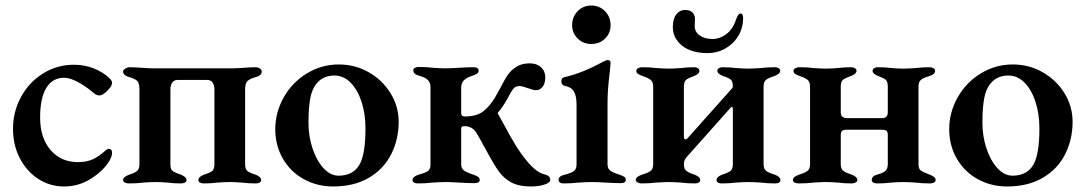

<svg xmlns="http://www.w3.org/2000/svg" viewBox="-20 -660 3925 694"><path d="M27 -194Q27 -257 56.5 -310.5Q86 -364 136.5 -395Q187 -426 247 -426Q284 -426 317 -413.5Q350 -401 375 -378Q385 -369 385 -360Q385 -349 368 -332Q351 -315 339 -315Q332 -315 325.5 -319Q319 -323 310 -331Q284 -352 257.5 -365.5Q231 -379 212 -379Q170 -379 147.5 -342.5Q125 -306 125 -235Q125 -162 162.5 -118Q200 -74 262 -74Q291 -74 312.5 -83Q334 -92 359 -114Q360 -115 364.5 -118.5Q369 -122 374 -122Q385 -122 385 -107Q385 -95 375 -78Q354 -43 309.5 -14.5Q265 14 212 14Q160 14 118 -13.5Q76 -41 51.5 -88.5Q27 -136 27 -194Z M425 -9Q425 -16 431 -20.5Q437 -25 448 -29Q467 -35 475.5 -42Q484 -49 484 -67V-337Q484 -360 475.5 -368Q467 -376 445 -382Q437 -384 431 -389Q425 -394 425 -402Q425 -407 433 -412Q441 -417 446 -417Q464 -417 492 -415Q520 -413 533 -413H819Q833 -413 861 -415Q889 -417 907 -417Q912 -417 919 -412.5Q926 -408 926 -402Q926 -394 920.5 -389Q915 -384 907 -382Q884 -376 875 -367.5Q866 -359 866 -337V-66Q866 -48 874.5 -41.5Q883 -35 903 -29Q924 -21 924 -9Q924 -3 918 0Q912 3 905 3Q877 3 854 0Q826 -2 810 -2Q794 -2 766 0Q745 3 716 3Q709 3 703 0Q697 -3 697 -9Q697 -21 718 -29Q738 -35 746.5 -41.5Q755 -48 755 -66V-337Q755 -352 748.5 -361.5Q742 -371 729 -371H622Q609 -371 602.5 -361.5Q596 -352 596 -337V-66Q596 -48 604 -42Q612 -36 633 -29Q654 -21 654 -9Q654 -3 648 0Q642 3 634 3Q607 3 586 0Q560 -2 543 -2Q526 -2 498 0Q476 3 446 3Q438 3 431.5 0Q425 -3 425 -9Z M975 -193Q975 -254 1005.5 -308Q1036 -362 1089 -394.5Q1142 -427 1205 -427Q1264 -427 1313.5 -398.5Q1363 -370 1392 -322.5Q1421 -275 1421 -220Q1421 -156 1394 -102.5Q1367 -49 1313.5 -17.5Q1260 14 1184 14Q1126 14 1078 -12.5Q1030 -39 1002.5 -86.5Q975 -134 975 -193ZM1280 -66Q1301 -104 1301 -196Q1301 -248 1287 -291.5Q1273 -335 1247.5 -361Q1222 -387 1189 -387Q1149 -387 1126 -360Q1108 -340 1101.5 -305Q1095 -270 1095 -217Q1095 -168 1109.5 -124Q1124 -80 1149 -52.5Q1174 -25 1204 -25Q1257 -25 1280 -66Z M1733 -125Q1729 -131 1726.5 -136Q1724 -141 1722 -145Q1717 -153 1707 -171.5Q1697 -190 1685.5 -197Q1674 -204 1657 -204Q1647 -204 1647 -195V-66Q1647 -51 1657.5 -43.5Q1668 -36 1693 -28Q1704 -24 1709 -20Q1714 -16 1714 -9Q1714 -3 1708 -0.5Q1702 2 1695 2Q1674 2 1640 0Q1608 -2 1591 -2Q1575 -2 1543 0Q1519 3 1490 3Q1483 3 1477 0Q1471 -3 1471 -9Q1471 -21 1491 -28Q1517 -35 1526.5 -41.5Q1536 -48 1536 -64V-345Q1536 -362 1526 -371.5Q1516 -381 1493 -387Q1474 -392 1474 -406Q1474 -412 1480 -415Q1486 -418 1493 -418Q1522 -418 1544 -415Q1574 -413 1590 -413Q1608 -413 1638 -415Q1672 -417 1691 -417Q1710 -417 1710 -405Q1710 -398 1705 -394.5Q1700 -391 1690 -387Q1667 -380 1657 -370Q1647 -360 1647 -343V-250Q1647 -239 1660 -239Q1702 -239 1726 -257Q1750 -275 1770 -309Q1773 -314 1789 -343Q1804 -373 1816 -390Q1828 -407 1847 -419Q1866 -431 1895 -431Q1920 -431 1935.5 -417Q1951 -403 1951 -380Q1951 -359 1941.5 -346.5Q1932 -334 1917 -334Q1908 -334 1886 -342Q1882 -343 1873.5 -346Q1865 -349 1859 -349Q1847 -349 1840.5 -344Q1834 -339 1826 -325L1815 -305Q1796 -271 1783 -257Q1779 -253 1779 -251.5Q1779 -250 1780 -248Q1781 -246 1782 -245L1798 -216Q1827 -162 1848 -128Q1905 -41 1944 -31Q1957 -28 1963 -23Q1969 -18 1969 -9Q1969 0 1948.5 7Q1928 14 1898 14Q1855 14 1827.5 -1Q1800 -16 1781.5 -42.5Q1763 -69 1733 -125Z M1999 -10Q1999 -23 2019 -28Q2044 -34 2054 -41.5Q2064 -49 2064 -65V-282Q2064 -314 2054 -330Q2044 -346 2020 -350Q2015 -351 2012 -355.5Q2009 -360 2009 -366Q2009 -379 2020 -381Q2086 -396 2158 -436Q2172 -443 2176 -443Q2187 -443 2187 -433L2184 -399Q2176 -335 2176 -291V-66Q2176 -51 2185.5 -43.5Q2195 -36 2221 -28Q2232 -24 2237 -20.5Q2242 -17 2242 -10Q2242 2 2224 2Q2205 2 2169 0Q2137 -2 2119 -2Q2103 -2 2071 0Q2046 3 2017 3Q2009 3 2004 -0.5Q1999 -4 1999 -10ZM2048 -569Q2048 -599 2068 -619.5Q2088 -640 2117 -640Q2147 -640 2167 -619.5Q2187 -599 2187 -569Q2187 -540 2167 -520.5Q2147 -501 2117 -501Q2088 -501 2068 -521Q2048 -541 2048 -569Z M2278 -9Q2278 -16 2284 -20.5Q2290 -25 2301 -29Q2322 -35 2331.5 -42Q2341 -49 2341 -67V-346Q2341 -364 2331.5 -371.5Q2322 -379 2303 -385Q2292 -389 2286 -393Q2280 -397 2280 -404Q2280 -410 2286.5 -413.5Q2293 -417 2300 -417Q2330 -417 2352 -414Q2382 -412 2398 -412Q2415 -412 2441 -414Q2464 -417 2491 -417Q2497 -417 2502.5 -413.5Q2508 -410 2508 -404Q2508 -392 2488 -385Q2468 -378 2460 -371.5Q2452 -365 2452 -347V-167Q2452 -156 2458 -156Q2461 -156 2465 -160L2621 -335Q2623 -337 2626 -340.5Q2629 -344 2629 -348Q2629 -366 2621 -372.5Q2613 -379 2594 -385Q2573 -393 2573 -404Q2573 -410 2578.5 -413.5Q2584 -417 2591 -417Q2620 -417 2641 -414Q2669 -412 2685 -412Q2702 -412 2730 -414Q2752 -417 2782 -417Q2789 -417 2794.5 -413.5Q2800 -410 2800 -404Q2800 -393 2779 -385Q2759 -379 2749.5 -372Q2740 -365 2740 -347V-67Q2740 -49 2749.5 -42Q2759 -35 2780 -29Q2801 -21 2801 -9Q2801 -3 2795.5 0Q2790 3 2783 3Q2754 3 2731 0Q2701 -2 2685 -2Q2668 -2 2640 0Q2618 3 2588 3Q2581 3 2575.5 0Q2570 -3 2570 -9Q2570 -21 2591 -29Q2611 -35 2620 -42Q2629 -49 2629 -67V-267Q2629 -272 2626.5 -273Q2624 -274 2622 -272L2460 -90Q2452 -80 2452 -67Q2452 -50 2459.5 -43.5Q2467 -37 2477 -33.5Q2487 -30 2490 -29Q2511 -21 2511 -9Q2511 -3 2505.5 0Q2500 3 2493 3Q2465 3 2442 0Q2414 -2 2398 -2Q2383 -2 2351 0Q2327 3 2298 3Q2292 3 2285 -0.5Q2278 -4 2278 -9ZM2412 -562Q2412 -592 2424.5 -608Q2437 -624 2456 -624Q2474 -624 2483 -615Q2492 -606 2492 -592L2491 -566Q2491 -545 2509 -532Q2527 -519 2556 -519Q2581 -519 2604.5 -536Q2628 -553 2640 -588Q2645 -602 2648.5 -606.5Q2652 -611 2657 -611Q2666 -611 2666 -595Q2666 -559 2648.5 -530Q2631 -501 2601.5 -484.5Q2572 -468 2538 -468Q2479 -468 2445.5 -495Q2412 -522 2412 -562Z M2846 -9Q2846 -16 2852 -20.5Q2858 -25 2869 -29Q2889 -35 2898.5 -42Q2908 -49 2908 -67V-346Q2908 -364 2899 -371.5Q2890 -379 2871 -385Q2860 -389 2854 -393Q2848 -397 2848 -404Q2848 -410 2855 -413.5Q2862 -417 2869 -417Q2899 -417 2921 -414Q2949 -412 2966 -412Q2982 -412 3008 -414Q3029 -417 3057 -417Q3064 -417 3070 -413.5Q3076 -410 3076 -404Q3076 -393 3055 -385Q3035 -378 3027 -371.5Q3019 -365 3019 -347V-253Q3019 -233 3043 -233H3168Q3189 -233 3189 -254V-347Q3189 -365 3181.5 -371.5Q3174 -378 3155 -385Q3134 -393 3134 -404Q3134 -410 3139.5 -413.5Q3145 -417 3153 -417Q3181 -417 3202 -414Q3230 -412 3246 -412Q3262 -412 3290 -414Q3312 -417 3341 -417Q3348 -417 3354 -413.5Q3360 -410 3360 -404Q3360 -391 3339 -385Q3319 -379 3309.5 -372Q3300 -365 3300 -347V-67Q3300 -49 3309 -43Q3318 -37 3340 -29Q3350 -25 3356 -20.5Q3362 -16 3362 -9Q3362 -3 3355.5 0Q3349 3 3342 3Q3312 3 3290 0Q3262 -2 3245 -2Q3228 -2 3200 0Q3178 3 3150 3Q3143 3 3137 0Q3131 -3 3131 -9Q3131 -24 3151 -29Q3170 -34 3179.5 -41.5Q3189 -49 3189 -67V-172Q3189 -184 3184 -187.5Q3179 -191 3168 -191H3039Q3029 -191 3024 -187Q3019 -183 3019 -171V-67Q3019 -50 3027 -43.5Q3035 -37 3045 -33.5Q3055 -30 3058 -29Q3079 -21 3079 -9Q3079 -4 3072.5 -0.5Q3066 3 3059 3Q3031 3 3010 0Q2982 -2 2966 -2Q2950 -2 2920 0Q2896 3 2867 3Q2859 3 2852.5 0Q2846 -3 2846 -9Z M3411 -193Q3411 -254 3441.5 -308Q3472 -362 3525 -394.5Q3578 -427 3641 -427Q3700 -427 3749.5 -398.5Q3799 -370 3828 -322.5Q3857 -275 3857 -220Q3857 -156 3830 -102.5Q3803 -49 3749.5 -17.5Q3696 14 3620 14Q3562 14 3514 -12.5Q3466 -39 3438.5 -86.5Q3411 -134 3411 -193ZM3716 -66Q3737 -104 3737 -196Q3737 -248 3723 -291.5Q3709 -335 3683.5 -361Q3658 -387 3625 -387Q3585 -387 3562 -360Q3544 -340 3537.5 -305Q3531 -270 3531 -217Q3531 -168 3545.5 -124Q3560 -80 3585 -52.5Q3610 -25 3640 -25Q3693 -25 3716 -66Z"/></svg>

Font: EB Garamond SemiBold
Style: Regular
Weight: 600
Designer: Georg Duffner and Octavio Pardo
Foundry: Georg Duffner
Version: Version 1.000